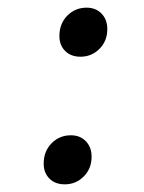

<svg xmlns="http://www.w3.org/2000/svg" viewBox="-20 -492 377 501"><path d="M135 -398Q135 -430 155.5 -451Q176 -472 206 -472Q230 -472 245 -456.5Q260 -441 260 -416Q260 -385 239.5 -364.5Q219 -344 190 -344Q165 -344 150 -359Q135 -374 135 -398ZM94 -65Q94 -97 114.5 -118Q135 -139 165 -139Q189 -139 204 -123.5Q219 -108 219 -83Q219 -52 198.5 -31.5Q178 -11 149 -11Q124 -11 109 -26Q94 -41 94 -65Z"/></svg>

Font: Barlow Medium
Style: Italic
Weight: 500
Italic angle: -7°
Designer: Jeremy Tribby
Foundry: Tribby Type
Version: Version 1.408